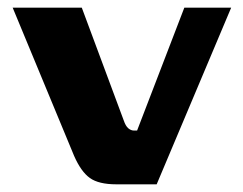

<svg xmlns="http://www.w3.org/2000/svg" viewBox="-20 -480 632 500"><path d="M283 0Q237 0 214 -16.5Q191 -33 173 -74L13 -460H193L302 -167Q307 -152 314 -146Q321 -140 329 -140H337L460 -460H582L388 0Z"/></svg>

Font: Genos
Style: Bold
Weight: 700
Designer: Robert E. Leuschke
Foundry: Robert E. Leuschke
Version: Version 1.010